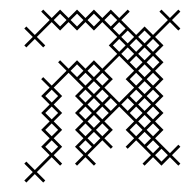

<svg xmlns="http://www.w3.org/2000/svg" viewBox="-20 -346 401 406"><path d="M75.7 35.7 57.9 17.9 89.3 -13.6 107.1 4.3 111.4 0 93.6 -17.9 111.4 -35.7 93.6 -53.6 111.4 -71.4 93.6 -89.3 111.4 -107.1 93.6 -125 111.4 -142.9 93.6 -160.7 125 -192.1 156.4 -160.7 138.6 -142.9 156.4 -125 138.6 -107.1 156.4 -89.3 138.6 -71.4 156.4 -53.6 138.6 -35.7 156.4 -17.9 138.6 0 142.9 4.3 160.7 -13.6 178.6 4.3 182.9 0 165 -17.9 196.4 -49.3 214.3 -31.4 218.6 -35.7 200.7 -53.6 218.6 -71.4 200.7 -89.3 232.1 -120.7 263.6 -89.3 245.7 -71.4 263.6 -53.6 245.7 -35.7 250 -31.4 267.9 -49.3 299.3 -17.9 281.4 0 285.7 4.3 303.6 -13.6 321.4 4.3 339.3 -13.6 357.1 4.3 361.4 0 343.6 -17.9 361.4 -35.7 357.1 -40 339.3 -22.1 307.9 -53.6 325.7 -71.4 307.9 -89.3 325.7 -107.1 307.9 -125 325.7 -142.9 307.9 -160.7 325.7 -178.6 307.9 -196.4 325.7 -214.3 307.9 -232.1 325.7 -250 307.9 -267.9 339.3 -299.3 357.1 -281.4 361.4 -285.7 343.6 -303.6 361.4 -321.4 357.1 -325.7 339.3 -307.9 321.4 -325.7 317.1 -321.4 335 -303.6 303.6 -272.1 285.7 -290 267.9 -272.1 236.4 -303.6 254.3 -321.4 250 -325.7 232.1 -307.9 214.3 -325.7 196.4 -307.9 178.6 -325.7 160.7 -307.9 142.9 -325.7 125 -307.9 107.1 -325.7 89.3 -307.9 71.4 -325.7 67.1 -321.4 85 -303.6 53.6 -272.1 35.7 -290 31.4 -285.7 49.3 -267.9 31.4 -250 35.7 -245.7 53.6 -263.6 71.4 -245.7 75.7 -250 57.9 -267.9 89.3 -299.3 107.1 -281.4 125 -299.3 142.9 -281.4 160.7 -299.3 178.6 -281.4 196.4 -299.3 227.9 -267.9 210 -250 227.9 -232.1 196.4 -200.7 178.6 -218.6 160.7 -200.7 142.9 -218.6 125 -200.7 107.1 -218.6 102.9 -214.3 120.7 -196.4 89.3 -165 71.4 -182.9 67.1 -178.6 85 -160.7 67.1 -142.9 85 -125 67.1 -107.1 85 -89.3 67.1 -71.4 85 -53.6 67.1 -35.7 85 -17.9 53.6 13.6 35.7 -4.3 31.4 0 49.3 17.9 31.4 35.7 35.7 40 53.6 22.1 71.4 40ZM182.9 -142.9 196.4 -156.4 210 -142.9 196.4 -129.3ZM182.9 -107.1 196.4 -120.7 210 -107.1 196.4 -93.6ZM182.9 -71.4 196.4 -85 210 -71.4 196.4 -57.9ZM178.6 -67.1 192.1 -53.6 178.6 -40 165 -53.6ZM178.6 -102.9 192.1 -89.3 178.6 -75.7 165 -89.3ZM232.1 -129.3 200.7 -160.7 218.6 -178.6 200.7 -196.4 232.1 -227.9 263.6 -196.4 245.7 -178.6 263.6 -160.7ZM178.6 -138.6 192.1 -125 178.6 -111.4 165 -125ZM178.6 -174.3 192.1 -160.7 178.6 -147.1 165 -160.7ZM182.9 -178.6 196.4 -192.1 210 -178.6 196.4 -165ZM147.1 -178.6 160.7 -192.1 174.3 -178.6 160.7 -165ZM254.3 -214.3 267.9 -227.9 281.4 -214.3 267.9 -200.7ZM290 -214.3 303.6 -227.9 317.1 -214.3 303.6 -200.7ZM285.7 -210 299.3 -196.4 285.7 -182.9 272.1 -196.4ZM254.3 -250 267.9 -263.6 281.4 -250 267.9 -236.4ZM290 -250 303.6 -263.6 317.1 -250 303.6 -236.4ZM250 -245.7 263.6 -232.1 250 -218.6 236.4 -232.1ZM285.7 -245.7 299.3 -232.1 285.7 -218.6 272.1 -232.1ZM218.6 -285.7 232.1 -299.3 245.7 -285.7 232.1 -272.1ZM254.3 -107.1 267.9 -120.7 281.4 -107.1 267.9 -93.6ZM290 -178.6 303.6 -192.1 317.1 -178.6 303.6 -165ZM290 -142.9 303.6 -156.4 317.1 -142.9 303.6 -129.3ZM250 -138.6 263.6 -125 250 -111.4 236.4 -125ZM290 -107.1 303.6 -120.7 317.1 -107.1 303.6 -93.6ZM290 -71.4 303.6 -85 317.1 -71.4 303.6 -57.9ZM290 -35.7 303.6 -49.3 317.1 -35.7 303.6 -22.1ZM285.7 -67.1 299.3 -53.6 285.7 -40 272.1 -53.6ZM285.7 -102.9 299.3 -89.3 285.7 -75.7 272.1 -89.3ZM285.7 -138.6 299.3 -125 285.7 -111.4 272.1 -125ZM285.7 -174.3 299.3 -160.7 285.7 -147.1 272.1 -160.7ZM75.7 -35.7 89.3 -49.3 102.9 -35.7 89.3 -22.1ZM75.7 -71.4 89.3 -85 102.9 -71.4 89.3 -57.9ZM75.7 -107.1 89.3 -120.7 102.9 -107.1 89.3 -93.6ZM75.7 -142.9 89.3 -156.4 102.9 -142.9 89.3 -129.3ZM93.6 -303.6 107.1 -317.1 120.7 -303.6 107.1 -290ZM129.3 -196.4 142.9 -210 156.4 -196.4 142.9 -182.9ZM129.3 -303.6 142.9 -317.1 156.4 -303.6 142.9 -290ZM147.1 -35.7 160.7 -49.3 174.3 -35.7 160.7 -22.1ZM147.1 -71.4 160.7 -85 174.3 -71.4 160.7 -57.9ZM147.1 -107.1 160.7 -120.7 174.3 -107.1 160.7 -93.6ZM147.1 -142.9 160.7 -156.4 174.3 -142.9 160.7 -129.3ZM165 -196.4 178.6 -210 192.1 -196.4 178.6 -182.9ZM165 -303.6 178.6 -317.1 192.1 -303.6 178.6 -290ZM200.7 -125 214.3 -138.6 227.9 -125 214.3 -111.4ZM200.7 -303.6 214.3 -317.1 227.9 -303.6 214.3 -290ZM218.6 -250 232.1 -263.6 245.7 -250 232.1 -236.4ZM236.4 -267.9 250 -281.4 263.6 -267.9 250 -254.3ZM254.3 -71.4 267.9 -85 281.4 -71.4 267.9 -57.9ZM254.3 -142.9 267.9 -156.4 281.4 -142.9 267.9 -129.3ZM254.3 -178.6 267.9 -192.1 281.4 -178.6 267.9 -165ZM272.1 -267.9 285.7 -281.4 299.3 -267.9 285.7 -254.3ZM307.9 -17.9 321.4 -31.4 335 -17.9 321.4 -4.3Z"/></svg>

Font: Gossip Low Cross Stitch
Style: Regular
Weight: 300
Width: 3
Designer: Deborah Khodanovich
Version: Version 1.001;Glyphs 3.3.1 (3343)